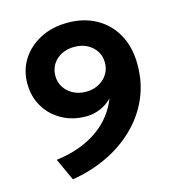

<svg xmlns="http://www.w3.org/2000/svg" viewBox="-108 -809 850 918"><g transform="rotate(-15 317.0 -350.0)"><path d="M140 15 89.5 -95Q156 -103.5 208.5 -123.5Q261 -143.5 300.5 -172.5Q340 -201.5 367 -237.5Q394 -273.5 409 -313.5Q385.5 -288.5 351.8 -273.8Q318 -259 280 -259Q214 -259 161.2 -288Q108.5 -317 78.2 -367.8Q48 -418.5 48 -484Q48 -549.5 81.2 -601.8Q114.5 -654 173.5 -684.5Q232.5 -715 309.5 -715Q388.5 -715 449.5 -681.2Q510.5 -647.5 545.5 -584.8Q580.5 -522 580.5 -434.5Q580.5 -344.5 547 -268.8Q513.5 -193 453.2 -134.5Q393 -76 313 -38Q233 0 140 15ZM309.5 -373Q344.5 -373 372.2 -387.5Q400 -402 416.2 -427.2Q432.5 -452.5 432.5 -484Q432.5 -516.5 416.5 -541.5Q400.5 -566.5 373 -580.8Q345.5 -595 309.5 -595Q274 -595 246.2 -580.8Q218.5 -566.5 202.8 -541.5Q187 -516.5 187 -484Q187 -452.5 203.2 -427.2Q219.5 -402 247.2 -387.5Q275 -373 309.5 -373Z"/></g></svg>

Font: Geologica Roman SemiBold
Style: Regular
Weight: 600
Designer: Sindre Bremnes, Frode Helland
Foundry: Monokrom Skriftforlag AS
Version: Version 1.010;gftools[0.9.28]